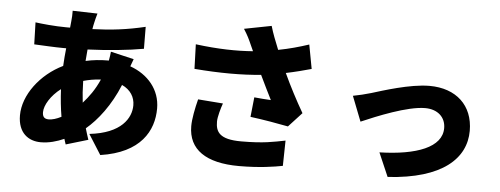

<svg xmlns="http://www.w3.org/2000/svg" viewBox="-55 -978 3110 1194"><g transform="rotate(5 1500.0 -380.5)"><path d="M467 -249C462 -290 459 -334 458 -384C490 -393 526 -400 567 -402C539 -338 504 -290 467 -249ZM265 -127C236 -127 226 -142 226 -169C226 -212 264 -275 325 -321C328 -261 334 -203 343 -150C314 -135 287 -127 265 -127ZM614 -580C613 -566 610 -545 606 -524H600C553 -524 506 -519 462 -509C464 -533 466 -557 468 -581C591 -586 724 -599 817 -616L816 -753C703 -726 604 -714 487 -710C489 -724 492 -738 495 -751C499 -768 503 -786 510 -809L355 -813C356 -793 354 -766 352 -747L348 -707H324C253 -707 166 -716 131 -721L135 -584C184 -582 261 -577 319 -577H335C331 -541 328 -503 326 -466C187 -399 85 -264 85 -137C85 -27 151 19 228 19C279 19 328 5 373 -15C377 -3 380 9 384 19L522 -22C514 -45 507 -68 500 -92C571 -151 648 -250 701 -380C755 -355 782 -311 782 -260C782 -180 723 -81 525 -59L604 66C854 29 931 -114 931 -253C931 -371 854 -460 742 -500C749 -518 755 -536 759 -546Z M1180 -332C1165 -274 1152 -207 1152 -163C1152 -17 1262 59 1469 59C1598 59 1689 44 1741 34L1744 -124C1671 -110 1611 -95 1469 -95C1333 -95 1309 -141 1309 -205C1309 -234 1325 -290 1336 -320ZM1839 -732C1778 -712 1718 -695 1649 -682C1628 -734 1609 -781 1596 -827L1426 -794C1451 -755 1461 -734 1479 -693L1494 -660C1393 -652 1277 -654 1136 -672L1141 -519C1300 -506 1438 -506 1557 -518C1583 -462 1610 -410 1631 -367C1603 -368 1558 -372 1527 -375L1514 -252C1593 -242 1691 -225 1751 -213L1834 -303C1790 -379 1746 -463 1709 -543C1767 -555 1821 -569 1867 -582Z M2137 -438 2198 -282C2295 -324 2481 -401 2592 -401C2670 -401 2720 -355 2720 -287C2720 -167 2564 -108 2332 -102L2396 46C2737 25 2880 -112 2880 -284C2880 -443 2773 -541 2607 -541C2485 -541 2315 -485 2249 -465C2220 -456 2166 -443 2137 -438Z"/></g></svg>

Font: Noto Sans CJK JP Black
Style: Regular
Weight: 900
Designer: Ryoko NISHIZUKA (kana & ideographs); Paul D. Hunt (Latin, Greek & Cyrillic); Wenlong ZHANG (bopomofo); Sandoll Communica
Foundry: Adobe Systems Incorporated
Version: Version 1.004;PS 1.004;hotconv 1.0.82;makeotf.lib2.5.63406